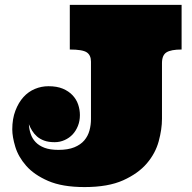

<svg xmlns="http://www.w3.org/2000/svg" viewBox="-20 -739 777 779"><path d="M97.2 -234.9Q98.1 -214.8 104.5 -195.8Q110.8 -176.8 124.5 -162.4Q138.2 -147.9 160.6 -139.4Q183.1 -130.9 216.8 -130.9Q255.9 -130.9 281.5 -141.4Q307.1 -151.9 322 -169.4Q336.9 -187 343 -209.5Q349.1 -231.9 349.1 -255.9V-488.8Q349.1 -515.1 332 -526.6Q314.9 -538.1 263.2 -538.1V-719.2H716.8V-538.1Q673.8 -538.1 655.5 -526.6Q637.2 -515.1 637.2 -482.9V-256.8Q637.2 -214.8 624 -166Q610.8 -117.2 575.9 -76.2Q541 -35.2 480 -7.6Q418.9 20 323.2 20Q232.9 20 175.5 -4.9Q118.2 -29.8 86.2 -66.4Q54.2 -103 42 -143.6Q29.8 -184.1 29.8 -213.9Q29.8 -256.8 42.5 -290Q55.2 -323.2 75.2 -345.2Q95.2 -367.2 121.6 -378.2Q147.9 -389.2 176.8 -389.2Q210.9 -389.2 234.9 -379.2Q258.8 -369.1 274.4 -352.5Q290 -335.9 297.1 -314.9Q304.2 -293.9 304.2 -272Q304.2 -248 296.1 -228Q288.1 -208 274.7 -193.6Q261.2 -179.2 242.2 -170.7Q223.1 -162.1 202.1 -162.1Q176.8 -162.1 159.4 -168.5Q142.1 -174.8 130.1 -185.3Q118.2 -195.8 110.1 -209Q102.1 -222.2 97.2 -234.9Z"/></svg>

Font: Ultra
Style: Regular
Weight: 400
Designer: Astigmatic (AOETI)
Foundry: Astigmatic (AOETI)
Version: Version 1.001